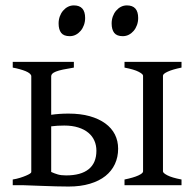

<svg xmlns="http://www.w3.org/2000/svg" viewBox="-20 -682 715 707"><path d="M216.8 -219.7Q190.4 -219.7 168.5 -216.8V-48.8Q181.2 -43 193.1 -39.6Q205.1 -36.1 223.6 -36.1Q278.3 -36.1 306.6 -59.1Q335 -82 335 -127Q335 -147 327.6 -163.8Q320.3 -180.7 305.4 -193.1Q290.5 -205.6 268.3 -212.6Q246.1 -219.7 216.8 -219.7ZM438.5 0V-21Q471.7 -27.8 489.3 -35.9Q506.8 -43.9 506.8 -50.8V-403.3Q506.8 -409.2 490.5 -417.7Q474.1 -426.3 438.5 -433.1V-454.1H648.4V-433.1Q615.2 -426.3 597.7 -418.2Q580.1 -410.2 580.1 -403.3V-50.8Q580.1 -44.9 596.4 -36.4Q612.8 -27.8 648.4 -21V0ZM252 -454.1V-433.1Q227.5 -429.2 211.7 -425.8Q195.8 -422.4 186 -418.5Q176.3 -414.6 172.4 -410.4Q168.5 -406.2 168.5 -401.4V-259.3Q197.8 -263.7 232.4 -263.7Q276.4 -263.7 310.3 -254.2Q344.2 -244.6 367.7 -227.5Q391.1 -210.4 403.1 -186.8Q415 -163.1 415 -134.3Q415 -103.5 403.1 -77.9Q391.1 -52.2 368.2 -33.9Q345.2 -15.6 311 -5.4Q276.9 4.9 232.4 4.9Q214.4 4.9 186.5 4.2Q158.7 3.4 131.8 2.4Q100.6 1.5 66.4 0H26.9V-21Q41.5 -23.4 54 -27.3Q66.4 -31.2 75.7 -35.2Q85 -39.1 90.1 -42.5Q95.2 -45.9 95.2 -48.3V-401.4Q95.2 -406.2 89.6 -411.1Q84 -416 74.5 -419.9Q64.9 -423.8 52.7 -427.2Q40.5 -430.7 26.9 -433.1V-454.1ZM488.8 -615.7Q488.8 -602.1 484.4 -589.8Q480 -577.6 472.4 -568.6Q464.8 -559.6 454.6 -554.2Q444.3 -548.8 432.1 -548.8Q410.2 -548.8 400.6 -561Q391.1 -573.2 391.1 -595.7Q391.1 -609.4 395.5 -621.6Q399.9 -633.8 407.7 -642.8Q415.5 -651.9 425.5 -657Q435.5 -662.1 447.3 -662.1Q488.8 -662.1 488.8 -615.7ZM293.5 -615.7Q293.5 -602.1 289.1 -589.8Q284.7 -577.6 277.1 -568.6Q269.5 -559.6 259.3 -554.2Q249 -548.8 236.8 -548.8Q214.8 -548.8 205.3 -561Q195.8 -573.2 195.8 -595.7Q195.8 -609.4 200.2 -621.6Q204.6 -633.8 212.4 -642.8Q220.2 -651.9 230.2 -657Q240.2 -662.1 252 -662.1Q293.5 -662.1 293.5 -615.7Z"/></svg>

Font: Noto Serif Devanagari
Style: Bold
Weight: 700
Designer: Monotype Design Team
Foundry: Monotype Imaging Inc.
Version: Version 1.01